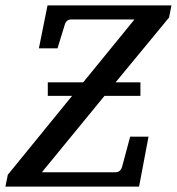

<svg xmlns="http://www.w3.org/2000/svg" viewBox="-40 -691 655 711"><path d="M480 -336H347L115 -53H387Q406 -53 412 -73L442 -185H510L475 0H-20L-11 -44L227 -336H137V-386H268L458 -619H224Q206 -619 200 -600L173 -512H104L136 -671H595L586 -626L388 -386H480Z"/></svg>

Font: Veleka
Style: Italic
Weight: 400
Italic angle: -12°
Designer: Stefan Peev, Context Ltd, 2016; SIL International, 1997-2014.
Foundry: Stefan Peev, Context Ltd, 2016
Version: Version 1.000